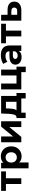

<svg xmlns="http://www.w3.org/2000/svg" viewBox="1974 -2516 720 4709"><g transform="rotate(-90 2334.5 -162.0)"><path d="M485 -377H317V0H175V-377H7V-495H485Z M853 7Q758 7 704 -52V178H560V-495H697V-438Q751 -502 853 -502Q922 -502 978.5 -470.5Q1035 -439 1067 -381.5Q1099 -324 1099 -247.5Q1099 -171 1067 -113.5Q1035 -56 978.5 -24.5Q922 7 853 7ZM828 -110Q883 -110 918.5 -147.5Q954 -185 954 -247.5Q954 -310 918.5 -347.5Q883 -385 828 -385Q773 -385 737.5 -347.5Q702 -310 702 -247.5Q702 -185 737.5 -147.5Q773 -110 828 -110Z M1199 -495H1342V-201L1583 -495H1714V0H1572V-294L1331 0H1199Z M2407 -118V107H2273V0H1926V107H1792V-118H1812Q1858 -119 1875.5 -172Q1893 -225 1898 -324L1904 -495H2336V-118ZM1984 -118H2192V-377H2030L2028 -314Q2025 -238 2016 -190.5Q2007 -143 1984 -118Z M3054 -118V109H2920V0H2496V-495H2639V-118H2838V-495H2982V-118Z M3574 -282V0H3439V-62Q3399 7 3288 7Q3231 7 3189.5 -12Q3148 -31 3125.5 -65Q3103 -99 3103 -143Q3103 -212 3155 -251.5Q3207 -291 3316 -291H3430Q3430 -338 3401.5 -363Q3373 -388 3316 -388Q3276 -388 3238 -375.5Q3200 -363 3173 -342L3122 -443Q3162 -471 3218.5 -486.5Q3275 -502 3335 -502Q3450 -502 3512 -447.5Q3574 -393 3574 -282ZM3430 -156V-207H3332Q3243 -207 3243 -149Q3243 -121 3265 -105Q3287 -89 3324 -89Q3361 -89 3389.5 -106Q3418 -123 3430 -156Z M4106 -377H3938V0H3796V-377H3628V-495H4106Z M4649 -172Q4649 -90 4591.5 -44.5Q4534 1 4430 1L4182 0V-495H4325V-337H4450Q4546 -336 4597.5 -293Q4649 -250 4649 -172ZM4503 -174Q4503 -210 4481.5 -226.5Q4460 -243 4418 -244L4325 -245V-101H4418Q4459 -100 4481 -118.5Q4503 -137 4503 -174Z"/></g></svg>

Font: Montserrat Ace
Style: Bold
Weight: 700
Designer: Julieta Ulanovsky
Foundry: Julieta Ulanovsky
Version: Version 1